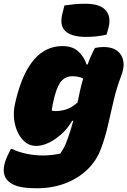

<svg xmlns="http://www.w3.org/2000/svg" viewBox="-52 -805 680 1025"><path d="M282 -559Q335 -559 366 -530.5Q397 -502 410 -461H416Q433 -509 455 -549Q478 -554 501 -554Q568 -554 594.5 -510.5Q621 -467 595 -400Q570 -334 554.5 -267.5Q539 -201 524.5 -137Q510 -73 488 -14Q464 53 413.5 101Q363 149 294.5 174.5Q226 200 146 200Q75 200 40 188.5Q5 177 -12 158Q-44 123 -25 60Q-20 44 -12 26.5Q-4 9 6 -10H12Q39 4 83.5 14.5Q128 25 179 25Q199 25 222 22.5Q245 20 270 15Q288 -11 299.5 -38.5Q311 -66 327 -118Q333 -138 339 -160H333Q310 -120 277 -90Q244 -60 208.5 -43Q173 -26 140 -26Q108 -26 83 -46Q58 -66 42.5 -99Q27 -132 23 -171.5Q19 -211 28 -250L34 -276Q104 -559 282 -559ZM224 -215Q229 -213 234.5 -212.5Q240 -212 246 -212Q274 -212 303 -221.5Q332 -231 362 -258Q368 -288 375 -319.5Q382 -351 392 -386Q368 -398 333 -398Q302 -398 280 -377Q258 -356 241 -297L238 -286Q233 -266 229.5 -248Q226 -230 224 -215ZM292 -776Q320 -780 346 -782.5Q372 -785 403 -785Q481 -785 511.5 -751Q542 -717 528 -660L517 -620Q465 -608 407 -608Q331 -608 297.5 -638.5Q264 -669 282 -736Z"/></svg>

Font: Recursive Sn Csl St Blk
Style: Italic
Weight: 900
Italic angle: -15°
Version: Version 1.079;hotconv 1.0.112;makeotfexe 2.5.65598; ttfautoh